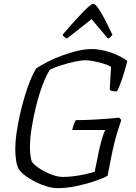

<svg xmlns="http://www.w3.org/2000/svg" viewBox="-20 -974 702 994"><path d="M278 0Q252 0 222 -9Q192 -18 163 -32.5Q134 -47 111.5 -64Q89 -81 78 -97Q68 -114 63.5 -142.5Q59 -171 59 -203Q59 -239 65.5 -285Q72 -331 83 -380Q94 -429 108 -475.5Q122 -522 137.5 -560Q153 -598 168 -620Q191 -636 225.5 -653.5Q260 -671 300 -686Q340 -701 380 -710.5Q420 -720 454 -720Q487 -720 523 -711Q559 -702 590 -687.5Q621 -673 639 -658Q633 -633 624 -603Q615 -573 605 -545.5Q595 -518 586 -501Q570 -500 560.5 -503Q551 -506 548 -509L555 -628Q543 -636 519 -643.5Q495 -651 468.5 -656.5Q442 -662 423 -662Q400 -662 365.5 -654.5Q331 -647 296.5 -636Q262 -625 238 -613Q219 -583 200.5 -534Q182 -485 167.5 -427.5Q153 -370 144 -313Q135 -256 135 -211Q135 -187 138 -167.5Q141 -148 145 -136Q154 -124 172 -110.5Q190 -97 213 -85Q236 -73 260.5 -65.5Q285 -58 306 -58Q332 -58 363.5 -62Q395 -66 424 -72.5Q453 -79 470 -84L493 -197Q501 -233 510 -262Q519 -291 525 -301H354Q358 -319 363.5 -333.5Q369 -348 373 -352Q399 -352 428 -353Q457 -354 486.5 -356Q516 -358 544.5 -360Q573 -362 597 -365L608 -353Q602 -334 592.5 -305.5Q583 -277 573 -237.5Q563 -198 553 -146L537 -64Q516 -52 472.5 -37Q429 -22 377.5 -11Q326 0 278 0ZM326 -774Q317 -780 311.5 -784Q306 -788 304 -794Q351 -849 383.5 -884Q416 -919 435.5 -936.5Q455 -954 463 -954Q472 -954 485.5 -936Q499 -918 518 -882.5Q537 -847 562 -794Q559 -790 554 -784Q549 -778 539 -774L454 -875Z"/></svg>

Font: Texturina Medium 12pt Thin
Style: Italic
Weight: 250
Italic angle: -11°
Version: Version 1.002